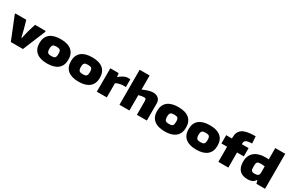

<svg xmlns="http://www.w3.org/2000/svg" viewBox="177 -2323 5785 3840"><g transform="rotate(30 3069.5 -402.5)"><path d="M4 -516V-540H257L311 -348L351 -181H362L401 -348L459 -540H705V-516L492 0H212Z M1052 11Q888 11 802.5 -61Q717 -133 717 -270Q717 -407 802.5 -478.5Q888 -550 1052 -550Q1216 -550 1301 -478.5Q1386 -407 1386 -270Q1386 -133 1301 -61Q1216 11 1052 11ZM1052 -161Q1082 -161 1102 -165.5Q1122 -170 1134 -182.5Q1146 -195 1151 -216Q1156 -237 1156 -270Q1156 -303 1151 -323.5Q1146 -344 1134 -356Q1122 -368 1102 -372.5Q1082 -377 1052 -377Q1022 -377 1002 -372.5Q982 -368 970 -356Q958 -344 952.5 -323Q947 -302 947 -270Q947 -237 952.5 -216Q958 -195 970 -183Q982 -171 1002 -166Q1022 -161 1052 -161Z M1779 11Q1615 11 1529.5 -61Q1444 -133 1444 -270Q1444 -407 1529.5 -478.5Q1615 -550 1779 -550Q1943 -550 2028 -478.5Q2113 -407 2113 -270Q2113 -133 2028 -61Q1943 11 1779 11ZM1779 -161Q1809 -161 1829 -165.5Q1849 -170 1861 -182.5Q1873 -195 1878 -216Q1883 -237 1883 -270Q1883 -303 1878 -323.5Q1873 -344 1861 -356Q1849 -368 1829 -372.5Q1809 -377 1779 -377Q1749 -377 1729 -372.5Q1709 -368 1697 -356Q1685 -344 1679.5 -323Q1674 -302 1674 -270Q1674 -237 1679.5 -216Q1685 -195 1697 -183Q1709 -171 1729 -166Q1749 -161 1779 -161Z M2198 -540H2391L2402 -457H2406Q2444 -492 2488.5 -517Q2533 -542 2574 -550H2655V-371H2578Q2530 -366 2490 -354.5Q2450 -343 2428 -326V0H2198Z M2721 -808H2951V-484Q3018 -513 3077.5 -531.5Q3137 -550 3182 -550Q3261 -550 3307 -509Q3353 -468 3353 -396V0H3123V-321Q3123 -351 3112 -364Q3101 -377 3075 -377Q3054 -377 3020 -371Q2986 -365 2951 -355V0H2721Z M3769 11Q3605 11 3519.5 -61Q3434 -133 3434 -270Q3434 -407 3519.5 -478.5Q3605 -550 3769 -550Q3933 -550 4018 -478.5Q4103 -407 4103 -270Q4103 -133 4018 -61Q3933 11 3769 11ZM3769 -161Q3799 -161 3819 -165.5Q3839 -170 3851 -182.5Q3863 -195 3868 -216Q3873 -237 3873 -270Q3873 -303 3868 -323.5Q3863 -344 3851 -356Q3839 -368 3819 -372.5Q3799 -377 3769 -377Q3739 -377 3719 -372.5Q3699 -368 3687 -356Q3675 -344 3669.5 -323Q3664 -302 3664 -270Q3664 -237 3669.5 -216Q3675 -195 3687 -183Q3699 -171 3719 -166Q3739 -161 3769 -161Z M4496 11Q4332 11 4246.5 -61Q4161 -133 4161 -270Q4161 -407 4246.5 -478.5Q4332 -550 4496 -550Q4660 -550 4745 -478.5Q4830 -407 4830 -270Q4830 -133 4745 -61Q4660 11 4496 11ZM4496 -161Q4526 -161 4546 -165.5Q4566 -170 4578 -182.5Q4590 -195 4595 -216Q4600 -237 4600 -270Q4600 -303 4595 -323.5Q4590 -344 4578 -356Q4566 -368 4546 -372.5Q4526 -377 4496 -377Q4466 -377 4446 -372.5Q4426 -368 4414 -356Q4402 -344 4396.5 -323Q4391 -302 4391 -270Q4391 -237 4396.5 -216Q4402 -195 4414 -183Q4426 -171 4446 -166Q4466 -161 4496 -161Z M5005 -349H4874V-540H5006V-563Q5006 -632 5027.5 -680Q5049 -728 5096 -758.5Q5143 -789 5217 -802.5Q5291 -816 5396 -816L5406 -654Q5316 -654 5275.5 -633Q5235 -612 5235 -566V-540H5391V-349H5235V0H5005Z M5682 11Q5557 11 5494 -55.5Q5431 -122 5431 -255Q5431 -327 5455.5 -382.5Q5480 -438 5524.5 -475Q5569 -512 5631.5 -531Q5694 -550 5771 -550Q5793 -550 5813 -549Q5833 -548 5853 -546V-808H6083V0H5884L5865 -71H5855Q5827 -27 5785.5 -8Q5744 11 5682 11ZM5751 -156Q5805 -156 5828 -174.5Q5851 -193 5853 -234V-384Q5813 -392 5764 -392Q5731 -392 5711 -387.5Q5691 -383 5679.5 -370Q5668 -357 5664.5 -333Q5661 -309 5661 -270Q5661 -236 5664.5 -214Q5668 -192 5678 -179Q5688 -166 5705.5 -161Q5723 -156 5751 -156Z"/></g></svg>

Font: Encode Sans Wide
Style: Black
Weight: 900
Designer: Pablo Impallari, Andres Torresi
Foundry: Pablo Impallari, Andres Torresi
Version: Version 1.000; ttfautohint (v1.00) -l 8 -r 50 -G 200 -x 14 -